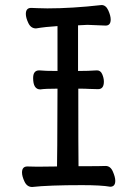

<svg xmlns="http://www.w3.org/2000/svg" viewBox="-20 -726 540 758"><path d="M106.9 12.2Q86.9 12.2 76.9 -8.8Q66.9 -29.8 66.9 -44.9Q66.9 -68.8 87.9 -68.8L127.9 -67.9L205.1 -68.8Q206.1 -84 207 -376Q157.2 -376 139.2 -373Q110.8 -373 110.8 -418Q110.8 -448.2 134.8 -448.2Q155.8 -445.8 207 -445.8V-623Q159.2 -620.1 122.1 -613.8Q102.1 -613.8 92 -634.8Q82 -655.8 82 -670.9Q82 -694.8 103 -694.8Q109.9 -694.8 128.4 -693.8Q147 -692.9 167 -692.9Q264.2 -692.9 380.9 -706.1Q397.9 -706.1 407.5 -685.1Q417 -664.1 417 -648.9Q417 -625 397 -625Q339.8 -627.9 325.2 -627.9L288.1 -626V-445.8Q329.1 -445.8 362.8 -448.2Q377 -448.2 383.5 -433.1Q390.1 -418 390.1 -403.8Q390.1 -374 367.2 -374Q347.2 -374 331.1 -375Q318.8 -376 289.1 -376Q289.1 -126 290 -69.8Q383.8 -69.8 397 -70.8Q416 -70.8 425.5 -48.8Q435.1 -26.9 435.1 -12.2Q435.1 11.2 415 11.2Q379.9 4.9 304.2 4.9Q171.9 4.9 106.9 12.2Z"/></svg>

Font: LXGW WenKai Mono GB Screen
Style: Regular
Weight: 400
Monospace: yes
Designer: LXGW / Fontworks Inc.
Foundry: LXGW / Fontworks Inc.
Version: Version 1.510;January 18,2025